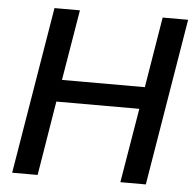

<svg xmlns="http://www.w3.org/2000/svg" viewBox="-52 -780 838 833"><g transform="rotate(5 367.0 -364.0)"><path d="M31.2 0 151.9 -727.5H262.7L211.4 -419.9H572.3L623 -727.5H733.9L613.3 0H502.4L556.6 -324.2H195.3L142.1 0Z"/></g></svg>

Font: Inter 20pt Medium
Style: Italic
Weight: 500
Italic angle: -9.3988°
Version: Version 4.001;git-66647c0bb